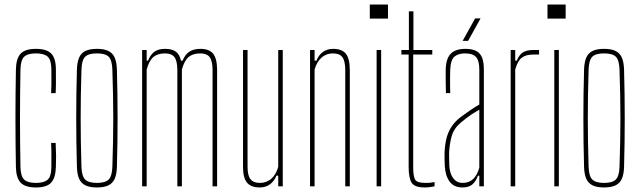

<svg xmlns="http://www.w3.org/2000/svg" viewBox="-20 -820 2818 845"><path d="M205 -410Q206 -431 206.2 -449Q206.5 -467 206.2 -483Q206 -499 206 -514Q206 -556 190 -570.5Q174 -585 138 -585Q102 -585 86.5 -570.5Q71 -556 70 -514Q69 -450.5 68.5 -399Q68 -347.5 68 -299.5Q68 -251.5 68.5 -200Q69 -148.5 70 -85Q71 -44 86.5 -29.5Q102 -15 138 -15Q174 -15 190 -29.5Q206 -44 206 -85Q206 -108.5 206.2 -134Q206.5 -159.5 205 -191H225Q226.5 -159 226.8 -133Q227 -107 226 -85Q224.5 -37 205 -16Q185.5 5 138 5Q91 5 71 -16Q51 -37 50 -85Q49 -138.5 48.5 -192.2Q48 -246 48 -299.5Q48 -353 48.5 -406.8Q49 -460.5 50 -514Q51 -563 71 -584Q91 -605 138 -605Q185.5 -605 205.8 -584Q226 -563 226 -514Q226 -493 226.2 -467.8Q226.5 -442.5 225 -410Z M406.5 5Q375 5 356 -4.2Q337 -13.5 328.2 -33.2Q319.5 -53 318.5 -85Q317 -138.5 316.2 -192.2Q315.5 -246 315.5 -299.5Q315.5 -353 316.2 -406.8Q317 -460.5 318.5 -514Q319.5 -546.5 328.2 -566.5Q337 -586.5 356 -595.8Q375 -605 406.5 -605Q438 -605 457 -595.8Q476 -586.5 484.8 -566.5Q493.5 -546.5 494.5 -514Q496 -460.5 496.8 -406.8Q497.5 -353 497.5 -299.5Q497.5 -246 496.8 -192.2Q496 -138.5 494.5 -85Q493.5 -53 484.8 -33.2Q476 -13.5 457 -4.2Q438 5 406.5 5ZM406.5 -15Q442.5 -15 457.8 -29.5Q473 -44 474.5 -85Q476.5 -148.5 477.5 -200Q478.5 -251.5 478.5 -299.5Q478.5 -347.5 477.5 -399Q476.5 -450.5 474.5 -514Q473 -556 458.2 -570.5Q443.5 -585 406.5 -585Q370 -585 355 -570.5Q340 -556 338.5 -514Q336.5 -450.5 335.8 -399Q335 -347.5 335 -299.5Q335 -251.5 335.8 -200Q336.5 -148.5 338.5 -85Q340 -44 355.2 -29.5Q370.5 -15 406.5 -15Z M605.5 0V-600H625.5V-553H631.5Q643 -581 660.5 -593Q678 -605 706.5 -605Q736.5 -605 753.5 -593Q770.5 -581 776.5 -553H783.5Q795 -581 814 -593Q833 -605 861.5 -605Q900.5 -605 917.8 -584Q935 -563 935.5 -514V0H915.5V-514Q915 -552.5 902.5 -568.8Q890 -585 861.5 -585Q828.5 -585 809.8 -568.8Q791 -552.5 780.5 -514V0H760.5V-514Q760 -552.5 747.5 -568.8Q735 -585 706.5 -585Q673.5 -585 654.8 -568.8Q636 -552.5 625.5 -514V0Z M1123.5 5Q1084.5 5 1067 -16.2Q1049.5 -37.5 1049.5 -86V-600H1069.5V-86Q1069.5 -48 1082.2 -31.5Q1095 -15 1123.5 -15Q1153 -15 1174 -33.2Q1195 -51.5 1204.5 -86V-600H1224.5V0H1204.5V-47H1196.5Q1187 -22.5 1168 -8.8Q1149 5 1123.5 5Z M1344.5 0V-600H1364.5V-553H1372.5Q1382.5 -578 1401.2 -591.5Q1420 -605 1445.5 -605Q1484.5 -605 1501.8 -584Q1519 -563 1519.5 -514V0H1499.5V-514Q1499 -552.5 1486.5 -568.8Q1474 -585 1445.5 -585Q1416.5 -585 1395.5 -566.8Q1374.5 -548.5 1364.5 -514V0Z M1607.5 -738V-800H1687.5V-738ZM1637.5 0V-600H1657.5V0Z M1849.5 5Q1804.5 5 1791.5 -16Q1778.5 -37 1778.5 -85V-580H1746.5V-600H1779.5V-770H1799.5V-600H1882.5V-580H1798.5V-85Q1798.5 -44 1807 -29.5Q1815.5 -15 1851.5 -15Q1867.5 -15 1874.8 -16Q1882 -17 1892.5 -19V0Q1883 2 1872 3.5Q1861 5 1849.5 5Z M2015.5 5Q1977.5 5 1958.8 -20.8Q1940 -46.5 1937.5 -90Q1937 -105 1936.5 -118Q1936 -131 1936.5 -145Q1937.5 -177 1943.5 -205.2Q1949.5 -233.5 1964.5 -258.2Q1979.5 -283 2007.5 -305Q2025.5 -318.5 2046.8 -333Q2068 -347.5 2089.5 -360V-514Q2089.5 -552.5 2075.2 -568.8Q2061 -585 2026.5 -585Q1996.5 -585 1979.8 -570.5Q1963 -556 1961.5 -514Q1961 -499.5 1960.8 -482.2Q1960.5 -465 1960.8 -446.5Q1961 -428 1961.5 -410H1942.5Q1942 -437 1941.5 -464.8Q1941 -492.5 1941.5 -514Q1942.5 -546.5 1952 -566.5Q1961.5 -586.5 1980.5 -595.8Q1999.5 -605 2028.5 -605Q2058.5 -605 2076.2 -595.5Q2094 -586 2101.8 -566Q2109.5 -546 2109.5 -514V0H2089.5V-47H2083.5Q2076 -24.5 2060.5 -9.8Q2045 5 2015.5 5ZM2015.5 -15Q2044 -15 2062 -31.8Q2080 -48.5 2089.5 -82V-337Q2073 -328 2054.2 -315.8Q2035.5 -303.5 2007.5 -280Q1977 -254 1967.5 -219.5Q1958 -185 1956.5 -145Q1956.5 -137 1956.8 -121.5Q1957 -106 1957.5 -90Q1960 -54 1975.5 -34.5Q1991 -15 2015.5 -15ZM2016 -640 2071 -739H2095L2040 -640Z M2227.5 0V-600H2247.5V-553H2254.5Q2265 -579.5 2281.8 -589.8Q2298.5 -600 2327.5 -600Q2333.5 -600 2340 -600Q2346.5 -600 2352.5 -600V-580H2327.5Q2294 -580 2275.8 -565.5Q2257.5 -551 2247.5 -514V0Z M2389.5 -738V-800H2469.5V-738ZM2419.5 0V-600H2439.5V0Z M2638.5 5Q2607 5 2588 -4.2Q2569 -13.5 2560.2 -33.2Q2551.5 -53 2550.5 -85Q2549 -138.5 2548.2 -192.2Q2547.5 -246 2547.5 -299.5Q2547.5 -353 2548.2 -406.8Q2549 -460.5 2550.5 -514Q2551.5 -546.5 2560.2 -566.5Q2569 -586.5 2588 -595.8Q2607 -605 2638.5 -605Q2670 -605 2689 -595.8Q2708 -586.5 2716.8 -566.5Q2725.5 -546.5 2726.5 -514Q2728 -460.5 2728.8 -406.8Q2729.5 -353 2729.5 -299.5Q2729.5 -246 2728.8 -192.2Q2728 -138.5 2726.5 -85Q2725.5 -53 2716.8 -33.2Q2708 -13.5 2689 -4.2Q2670 5 2638.5 5ZM2638.5 -15Q2674.5 -15 2689.8 -29.5Q2705 -44 2706.5 -85Q2708.5 -148.5 2709.5 -200Q2710.5 -251.5 2710.5 -299.5Q2710.5 -347.5 2709.5 -399Q2708.5 -450.5 2706.5 -514Q2705 -556 2690.2 -570.5Q2675.5 -585 2638.5 -585Q2602 -585 2587 -570.5Q2572 -556 2570.5 -514Q2568.5 -450.5 2567.8 -399Q2567 -347.5 2567 -299.5Q2567 -251.5 2567.8 -200Q2568.5 -148.5 2570.5 -85Q2572 -44 2587.2 -29.5Q2602.5 -15 2638.5 -15Z"/></svg>

Font: Big Shoulders Display Thin Thin
Style: Regular
Weight: 250
Version: Version 2.002